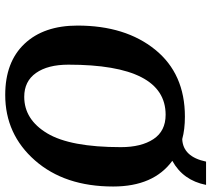

<svg xmlns="http://www.w3.org/2000/svg" viewBox="-56 -722 790 717"><g transform="rotate(90 338.5 -364.0)"><path d="M581 -613Q677 -543 677 -392Q677 -211 579.5 -100Q482 11 335 11Q212 11 144 -61Q76 -133 76 -259Q76 -438 166 -549Q256 -660 416 -660Q464 -660 500 -650Q566 -653 584 -739H671Q654 -653 581 -613ZM342 -60Q427 -60 478.5 -146Q530 -232 530 -421Q530 -497 500 -542.5Q470 -588 409 -588Q222 -588 222 -225Q222 -148 253 -104Q284 -60 342 -60Z"/></g></svg>

Font: Arsenal
Style: Bold Italic
Weight: 700
Italic angle: -9.10001°
Designer: Andrij Shevchenko
Foundry: Stairsfor
Version: Version 2.001;PS 002.001;hotconv 1.0.88;makeotf.lib2.5.64775